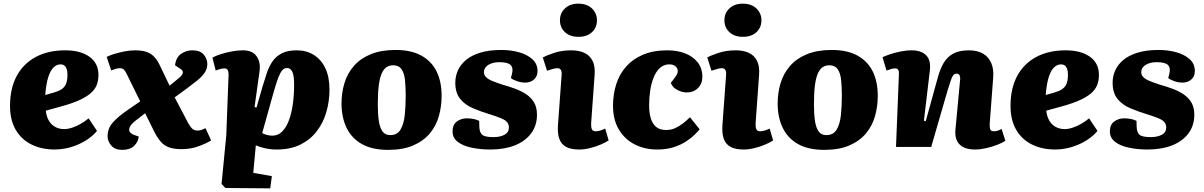

<svg xmlns="http://www.w3.org/2000/svg" viewBox="-20 -806 6604 1053"><path d="M337 -530Q422 -530 471 -494.5Q520 -459 520 -395Q520 -364 510 -339Q500 -314 476.5 -294Q453 -274 414.5 -256.5Q376 -239 318 -223L231 -199Q235 -165 249 -142.5Q263 -120 284.5 -109Q306 -98 331 -98Q353 -98 376.5 -106Q400 -114 423 -127Q446 -140 466 -157L512 -88Q490 -62 462 -43Q434 -24 402.5 -11Q371 2 340 8Q309 14 281 14Q208 14 152.5 -13.5Q97 -41 66 -94.5Q35 -148 35 -225Q35 -322 72 -390Q109 -458 177 -494Q245 -530 337 -530ZM350 -396Q350 -416 345.5 -428.5Q341 -441 332.5 -447Q324 -453 312 -453Q291 -453 273.5 -436Q256 -419 244.5 -382.5Q233 -346 228 -285L274 -298Q299 -305 316 -315.5Q333 -326 341.5 -345Q350 -364 350 -396Z M910 -336 954 -372Q971 -385 978 -395.5Q985 -406 982 -414.5Q979 -423 967 -430L940 -448Q945 -491 973 -510.5Q1001 -530 1034 -530Q1078 -530 1097.5 -506.5Q1117 -483 1117 -455Q1117 -428 1101.5 -406Q1086 -384 1060.5 -363.5Q1035 -343 1005 -321L938 -272L1011 -133Q1023 -111 1034 -100.5Q1045 -90 1063 -90Q1076 -90 1086.5 -94Q1097 -98 1107 -103L1138 -36Q1113 -20 1069.5 -4Q1026 12 976 12Q935 12 908 2.5Q881 -7 863 -27.5Q845 -48 828 -80L776 -185L723 -144Q699 -125 692 -109.5Q685 -94 691.5 -83.5Q698 -73 713 -67L741 -57Q738 -28 715.5 -6Q693 16 650 16Q611 16 590.5 -7.5Q570 -31 570 -59Q570 -102 599.5 -135Q629 -168 685 -206L749 -250L677 -396Q669 -414 660.5 -423Q652 -432 638 -432Q627 -432 615 -428.5Q603 -425 590 -420L565 -494Q576 -500 601.5 -508.5Q627 -517 659.5 -523.5Q692 -530 723 -530Q775 -530 805 -511.5Q835 -493 855 -451Z M1233 -381Q1235 -409 1230 -420Q1225 -431 1210 -431Q1201 -431 1186.5 -427Q1172 -423 1163 -419L1145 -490Q1163 -500 1191 -509Q1219 -518 1251 -524Q1283 -530 1313 -530Q1365 -530 1388 -496.5Q1411 -463 1403 -412L1376 -219L1387 -216L1420 -332Q1432 -372 1444 -407.5Q1456 -443 1475.5 -470.5Q1495 -498 1526.5 -514Q1558 -530 1607 -530Q1661 -530 1701.5 -504.5Q1742 -479 1764.5 -431.5Q1787 -384 1787 -314Q1787 -251 1770 -192Q1753 -133 1717.5 -86.5Q1682 -40 1627.5 -13Q1573 14 1497 14Q1464 14 1433 7Q1402 0 1383 -9L1369 142L1471 160L1462 227L1216 225L1195 203L1221 -63ZM1554 -433Q1544 -433 1535.5 -427.5Q1527 -422 1518 -406Q1509 -390 1498.5 -358.5Q1488 -327 1473 -273L1418 -76Q1431 -69 1445.5 -65.5Q1460 -62 1474 -62Q1505 -62 1527.5 -84.5Q1550 -107 1564.5 -146Q1579 -185 1586 -235Q1593 -285 1593 -339Q1593 -364 1591 -381.5Q1589 -399 1584 -410.5Q1579 -422 1571.5 -427.5Q1564 -433 1554 -433Z M2109 16Q2021 16 1964.5 -16Q1908 -48 1880.5 -105.5Q1853 -163 1853 -238Q1853 -297 1869 -350Q1885 -403 1920.5 -444Q1956 -485 2013 -508.5Q2070 -532 2150 -532Q2234 -532 2290 -501.5Q2346 -471 2374 -415Q2402 -359 2402 -280Q2402 -223 2387 -169.5Q2372 -116 2337.5 -74.5Q2303 -33 2246.5 -8.5Q2190 16 2109 16ZM2120 -65Q2159 -65 2177 -96Q2195 -127 2200 -176Q2205 -225 2205 -281Q2205 -330 2201 -367.5Q2197 -405 2182 -426.5Q2167 -448 2136 -448Q2115 -448 2099 -437Q2083 -426 2072.5 -401Q2062 -376 2057 -335Q2052 -294 2052 -233Q2052 -181 2057.5 -143.5Q2063 -106 2077.5 -85.5Q2092 -65 2120 -65Z M2686 -54Q2723 -54 2747 -67Q2771 -80 2771 -107Q2771 -124 2761 -136Q2751 -148 2728 -157.5Q2705 -167 2667 -179Q2617 -194 2573.5 -212.5Q2530 -231 2503.5 -264Q2477 -297 2477 -353Q2477 -387 2491 -419Q2505 -451 2535 -476.5Q2565 -502 2613.5 -517Q2662 -532 2730 -532Q2781 -532 2826 -519.5Q2871 -507 2899.5 -481.5Q2928 -456 2928 -416Q2928 -387 2908.5 -370Q2889 -353 2861 -353Q2838 -353 2815 -361Q2792 -369 2782 -378L2788 -401Q2796 -433 2781 -449Q2766 -465 2719 -465Q2693 -465 2673.5 -457.5Q2654 -450 2644 -438Q2634 -426 2634 -410Q2634 -395 2645 -383.5Q2656 -372 2678.5 -362.5Q2701 -353 2735 -342Q2771 -332 2805 -319.5Q2839 -307 2866 -289Q2893 -271 2909 -244Q2925 -217 2925 -177Q2925 -117 2892.5 -74Q2860 -31 2803 -8.5Q2746 14 2668 14Q2614 14 2566.5 4Q2519 -6 2490.5 -28Q2462 -50 2462 -85Q2462 -122 2485.5 -139.5Q2509 -157 2540 -157Q2561 -157 2579.5 -153Q2598 -149 2608 -143L2609 -108Q2610 -81 2624 -67.5Q2638 -54 2686 -54Z M3060 -392Q3062 -411 3056.5 -421.5Q3051 -432 3038 -432Q3026 -432 3012 -428Q2998 -424 2980 -418L2957 -491Q2977 -502 3019 -516Q3061 -530 3113 -530Q3154 -530 3184 -516.5Q3214 -503 3229.5 -473Q3245 -443 3241 -394L3222 -130Q3221 -109 3226 -97.5Q3231 -86 3247 -86Q3260 -86 3273.5 -90.5Q3287 -95 3299 -101L3318 -36Q3304 -26 3276.5 -14Q3249 -2 3217 6Q3185 14 3157 14Q3111 14 3084.5 -0.5Q3058 -15 3047.5 -44.5Q3037 -74 3040 -119ZM3051 -695Q3051 -734 3078.5 -760Q3106 -786 3152 -786Q3183 -786 3205.5 -774.5Q3228 -763 3241 -742Q3254 -721 3254 -695Q3254 -655 3226.5 -629.5Q3199 -604 3153 -604Q3106 -604 3078.5 -629.5Q3051 -655 3051 -695Z M3640 -530Q3694 -530 3737 -513.5Q3780 -497 3806 -464.5Q3832 -432 3832 -384Q3832 -347 3808 -323Q3784 -299 3746 -299Q3721 -299 3695 -312.5Q3669 -326 3659 -351L3683 -383Q3699 -404 3697 -419.5Q3695 -435 3682.5 -444Q3670 -453 3651 -453Q3621 -453 3599.5 -433.5Q3578 -414 3565 -381.5Q3552 -349 3546 -309.5Q3540 -270 3540 -229Q3540 -188 3549 -157.5Q3558 -127 3578.5 -110Q3599 -93 3634 -93Q3661 -93 3683.5 -103.5Q3706 -114 3726 -129.5Q3746 -145 3764 -163L3817 -97Q3808 -85 3789 -66.5Q3770 -48 3741.5 -29.5Q3713 -11 3674 1.5Q3635 14 3584 14Q3517 14 3462 -13.5Q3407 -41 3374.5 -95Q3342 -149 3342 -226Q3342 -289 3359.5 -344Q3377 -399 3413.5 -440.5Q3450 -482 3506.5 -506Q3563 -530 3640 -530Z M3962 -392Q3964 -411 3958.5 -421.5Q3953 -432 3940 -432Q3928 -432 3914 -428Q3900 -424 3882 -418L3859 -491Q3879 -502 3921 -516Q3963 -530 4015 -530Q4056 -530 4086 -516.5Q4116 -503 4131.5 -473Q4147 -443 4143 -394L4124 -130Q4123 -109 4128 -97.5Q4133 -86 4149 -86Q4162 -86 4175.5 -90.5Q4189 -95 4201 -101L4220 -36Q4206 -26 4178.5 -14Q4151 -2 4119 6Q4087 14 4059 14Q4013 14 3986.5 -0.5Q3960 -15 3949.5 -44.5Q3939 -74 3942 -119ZM3953 -695Q3953 -734 3980.5 -760Q4008 -786 4054 -786Q4085 -786 4107.5 -774.5Q4130 -763 4143 -742Q4156 -721 4156 -695Q4156 -655 4128.5 -629.5Q4101 -604 4055 -604Q4008 -604 3980.5 -629.5Q3953 -655 3953 -695Z M4501 16Q4413 16 4356.5 -16Q4300 -48 4272.5 -105.5Q4245 -163 4245 -238Q4245 -297 4261 -350Q4277 -403 4312.5 -444Q4348 -485 4405 -508.5Q4462 -532 4542 -532Q4626 -532 4682 -501.5Q4738 -471 4766 -415Q4794 -359 4794 -280Q4794 -223 4779 -169.5Q4764 -116 4729.5 -74.5Q4695 -33 4638.5 -8.5Q4582 16 4501 16ZM4512 -65Q4551 -65 4569 -96Q4587 -127 4592 -176Q4597 -225 4597 -281Q4597 -330 4593 -367.5Q4589 -405 4574 -426.5Q4559 -448 4528 -448Q4507 -448 4491 -437Q4475 -426 4464.5 -401Q4454 -376 4449 -335Q4444 -294 4444 -233Q4444 -181 4449.5 -143.5Q4455 -106 4469.5 -85.5Q4484 -65 4512 -65Z M5494 -34Q5480 -24 5451 -12.5Q5422 -1 5389 6.5Q5356 14 5328 14Q5269 14 5242 -14.5Q5215 -43 5220 -95L5245 -362Q5248 -384 5242.5 -393Q5237 -402 5227 -402Q5216 -402 5209.5 -395Q5203 -388 5196.5 -370.5Q5190 -353 5179 -317L5087 0H4894L4910 -399Q4911 -415 4906 -423Q4901 -431 4889 -431Q4881 -431 4869.5 -428Q4858 -425 4842 -419L4820 -492Q4831 -498 4857 -507Q4883 -516 4916 -523Q4949 -530 4980 -530Q5032 -530 5059 -503Q5086 -476 5080 -422L5047 -144L5057 -141L5123 -380Q5136 -428 5155.5 -461Q5175 -494 5208 -512Q5241 -530 5293 -530Q5340 -530 5371 -512Q5402 -494 5416.5 -460Q5431 -426 5427 -380L5408 -129Q5407 -107 5411 -96.5Q5415 -86 5431 -86Q5443 -86 5454 -90Q5465 -94 5473 -99Z M5824 -530Q5909 -530 5958 -494.5Q6007 -459 6007 -395Q6007 -364 5997 -339Q5987 -314 5963.5 -294Q5940 -274 5901.5 -256.5Q5863 -239 5805 -223L5718 -199Q5722 -165 5736 -142.5Q5750 -120 5771.5 -109Q5793 -98 5818 -98Q5840 -98 5863.5 -106Q5887 -114 5910 -127Q5933 -140 5953 -157L5999 -88Q5977 -62 5949 -43Q5921 -24 5889.5 -11Q5858 2 5827 8Q5796 14 5768 14Q5695 14 5639.5 -13.5Q5584 -41 5553 -94.5Q5522 -148 5522 -225Q5522 -322 5559 -390Q5596 -458 5664 -494Q5732 -530 5824 -530ZM5837 -396Q5837 -416 5832.5 -428.5Q5828 -441 5819.5 -447Q5811 -453 5799 -453Q5778 -453 5760.5 -436Q5743 -419 5731.5 -382.5Q5720 -346 5715 -285L5761 -298Q5786 -305 5803 -315.5Q5820 -326 5828.5 -345Q5837 -364 5837 -396Z M6291 -54Q6328 -54 6352 -67Q6376 -80 6376 -107Q6376 -124 6366 -136Q6356 -148 6333 -157.5Q6310 -167 6272 -179Q6222 -194 6178.5 -212.5Q6135 -231 6108.5 -264Q6082 -297 6082 -353Q6082 -387 6096 -419Q6110 -451 6140 -476.5Q6170 -502 6218.5 -517Q6267 -532 6335 -532Q6386 -532 6431 -519.5Q6476 -507 6504.5 -481.5Q6533 -456 6533 -416Q6533 -387 6513.5 -370Q6494 -353 6466 -353Q6443 -353 6420 -361Q6397 -369 6387 -378L6393 -401Q6401 -433 6386 -449Q6371 -465 6324 -465Q6298 -465 6278.5 -457.5Q6259 -450 6249 -438Q6239 -426 6239 -410Q6239 -395 6250 -383.5Q6261 -372 6283.5 -362.5Q6306 -353 6340 -342Q6376 -332 6410 -319.5Q6444 -307 6471 -289Q6498 -271 6514 -244Q6530 -217 6530 -177Q6530 -117 6497.5 -74Q6465 -31 6408 -8.5Q6351 14 6273 14Q6219 14 6171.5 4Q6124 -6 6095.5 -28Q6067 -50 6067 -85Q6067 -122 6090.5 -139.5Q6114 -157 6145 -157Q6166 -157 6184.5 -153Q6203 -149 6213 -143L6214 -108Q6215 -81 6229 -67.5Q6243 -54 6291 -54Z"/></svg>

Font: Literata 18pt ExtraBold
Style: Italic
Weight: 800
Italic angle: -2°
Designer: Latin by Veronika Burian and Jose Scaglione. Greek by Irene Vlachou. Cyrillic by Vera Evstafieva
Foundry: TypeTogether
Version: Version 3.103;gftools[0.9.29]